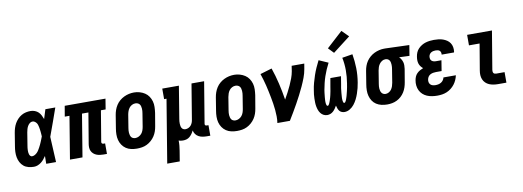

<svg xmlns="http://www.w3.org/2000/svg" viewBox="-71 -1233 5142 1888"><g transform="rotate(-10 2500.0 -289.0)"><path d="M177 8Q149 8 122 1Q95 -6 75 -22.5Q55 -39 42.5 -62.5Q30 -86 25 -112.5Q20 -139 21 -167Q22 -195 27 -223L48 -353Q52 -377 59 -400Q66 -423 78 -444.5Q90 -466 107.5 -484.5Q125 -503 146.5 -515.5Q168 -528 191.5 -533Q215 -538 238 -538Q260 -538 280.5 -530Q301 -522 315.5 -508Q330 -494 339.5 -475Q349 -456 356 -437Q363 -460 370.5 -483.5Q378 -507 385 -530H484Q459 -461 435 -391.5Q411 -322 385 -254Q389 -190 391.5 -126.5Q394 -63 398 0H300Q300 -19 300.5 -38.5Q301 -58 301 -78Q290 -61 277 -45.5Q264 -30 248 -18Q232 -6 214 1Q196 8 177 8ZM177 -97Q190 -97 203 -104Q216 -111 226.5 -121.5Q237 -132 244.5 -144.5Q252 -157 259 -169.5Q266 -182 272 -195Q278 -208 283.5 -221Q289 -234 294 -247Q299 -260 304 -273Q303 -285 302.5 -297Q302 -309 300.5 -321Q299 -333 297.5 -344.5Q296 -356 293.5 -368Q291 -380 287.5 -391Q284 -402 277 -411Q270 -420 260 -426.5Q250 -433 238 -433Q223 -433 210 -422Q197 -411 189 -396.5Q181 -382 177 -367Q173 -352 170 -336L149 -206Q147 -196 146 -185Q145 -174 144.5 -163.5Q144 -153 145 -142.5Q146 -132 149 -122Q152 -112 159 -104.5Q166 -97 177 -97Z M871 8Q853 8 835 5.5Q817 3 801 -3.5Q785 -10 772 -21.5Q759 -33 751.5 -48.5Q744 -64 743 -82.5Q742 -101 745 -119L796 -425H732L662 0H537L607 -425H560L578 -530H985L968 -425H921L870 -119Q869 -114 870 -110Q871 -106 873.5 -103Q876 -100 880 -98.5Q884 -97 888 -97H905V8Z M1205 8Q1176 8 1148 2Q1120 -4 1097 -19.5Q1074 -35 1058.5 -58Q1043 -81 1036 -108Q1029 -135 1029.5 -164.5Q1030 -194 1035 -223L1056 -353Q1060 -378 1068.5 -402.5Q1077 -427 1091.5 -449.5Q1106 -472 1126.5 -489.5Q1147 -507 1171 -518.5Q1195 -530 1220 -535.5Q1245 -541 1271 -541Q1300 -541 1327.5 -533Q1355 -525 1378 -510Q1401 -495 1416.5 -472Q1432 -449 1439.5 -422Q1447 -395 1446 -365.5Q1445 -336 1441 -307L1419 -177Q1415 -152 1406.5 -127.5Q1398 -103 1383.5 -81Q1369 -59 1348.5 -41Q1328 -23 1304.5 -11.5Q1281 0 1255.5 4Q1230 8 1205 8ZM1208 -97Q1225 -97 1242 -105.5Q1259 -114 1270.5 -128Q1282 -142 1288 -159Q1294 -176 1297 -194L1318 -324Q1320 -336 1321 -348Q1322 -360 1321 -372Q1320 -384 1317 -395.5Q1314 -407 1307 -415.5Q1300 -424 1289 -428.5Q1278 -433 1266 -433Q1248 -433 1231.5 -424.5Q1215 -416 1204 -401.5Q1193 -387 1187 -370Q1181 -353 1178 -336L1157 -206Q1155 -194 1154 -182Q1153 -170 1154 -158.5Q1155 -147 1158 -135.5Q1161 -124 1167.5 -115Q1174 -106 1185 -101.5Q1196 -97 1208 -97Z M1472 205 1576 -425H1552V-530H1718L1665 -206Q1663 -195 1662 -183Q1661 -171 1661.5 -159.5Q1662 -148 1664 -137Q1666 -126 1671.5 -116.5Q1677 -107 1687 -102Q1697 -97 1708 -97Q1723 -97 1738 -104Q1753 -111 1763 -123Q1773 -135 1778.5 -149.5Q1784 -164 1786 -179L1844 -530H1970L1902 -119Q1901 -114 1901.5 -110Q1902 -106 1904.5 -103Q1907 -100 1911 -98.5Q1915 -97 1920 -97H1937V8H1902Q1881 8 1860 4.5Q1839 1 1821 -9Q1803 -19 1791 -35.5Q1779 -52 1775 -73Q1767 -56 1756.5 -41Q1746 -26 1732 -14Q1718 -2 1700.5 3Q1683 8 1665 8Q1654 8 1643.5 6.5Q1633 5 1622 1Q1623 26 1620.5 51.5Q1618 77 1614 102L1597 205Z M2205 8Q2176 8 2148 2Q2120 -4 2097 -19.5Q2074 -35 2058.5 -58Q2043 -81 2036 -108Q2029 -135 2029.5 -164.5Q2030 -194 2035 -223L2056 -353Q2060 -378 2068.5 -402.5Q2077 -427 2091.5 -449.5Q2106 -472 2126.5 -489.5Q2147 -507 2171 -518.5Q2195 -530 2220 -535.5Q2245 -541 2271 -541Q2300 -541 2327.5 -533Q2355 -525 2378 -510Q2401 -495 2416.5 -472Q2432 -449 2439.5 -422Q2447 -395 2446 -365.5Q2445 -336 2441 -307L2419 -177Q2415 -152 2406.5 -127.5Q2398 -103 2383.5 -81Q2369 -59 2348.5 -41Q2328 -23 2304.5 -11.5Q2281 0 2255.5 4Q2230 8 2205 8ZM2208 -97Q2225 -97 2242 -105.5Q2259 -114 2270.5 -128Q2282 -142 2288 -159Q2294 -176 2297 -194L2318 -324Q2320 -336 2321 -348Q2322 -360 2321 -372Q2320 -384 2317 -395.5Q2314 -407 2307 -415.5Q2300 -424 2289 -428.5Q2278 -433 2266 -433Q2248 -433 2231.5 -424.5Q2215 -416 2204 -401.5Q2193 -387 2187 -370Q2181 -353 2178 -336L2157 -206Q2155 -194 2154 -182Q2153 -170 2154 -158.5Q2155 -147 2158 -135.5Q2161 -124 2167.5 -115Q2174 -106 2185 -101.5Q2196 -97 2208 -97Z M2608 0Q2613 -33 2612.5 -66Q2612 -99 2609 -131Q2606 -163 2601 -195Q2596 -227 2590 -258Q2584 -289 2577.5 -320Q2571 -351 2563.5 -382Q2556 -413 2547 -443Q2538 -473 2528 -503L2645 -538Q2672 -460 2691 -378.5Q2710 -297 2723 -214Q2741 -245 2758 -277.5Q2775 -310 2790 -342.5Q2805 -375 2817.5 -409Q2830 -443 2836 -477L2844 -530H2970L2961 -477Q2954 -435 2938.5 -394Q2923 -353 2904.5 -312.5Q2886 -272 2865.5 -232.5Q2845 -193 2823.5 -154Q2802 -115 2779 -76.5Q2756 -38 2733 0Z M3106 8Q3086 8 3069 -1Q3052 -10 3040.5 -25Q3029 -40 3022.5 -58Q3016 -76 3012.5 -95Q3009 -114 3008.5 -134Q3008 -154 3008.5 -174Q3009 -194 3011 -214.5Q3013 -235 3017 -255Q3022 -291 3032 -327.5Q3042 -364 3054 -399.5Q3066 -435 3081.5 -470Q3097 -505 3114 -538L3207 -497Q3191 -467 3177.5 -435.5Q3164 -404 3153 -372Q3142 -340 3134 -306.5Q3126 -273 3120 -240Q3119 -233 3118 -226Q3117 -219 3116 -212Q3115 -205 3114.5 -198Q3114 -191 3113 -184Q3112 -177 3111.5 -170Q3111 -163 3110.5 -156Q3110 -149 3109.5 -142Q3109 -135 3109 -128.5Q3109 -122 3109.5 -115Q3110 -108 3111 -101.5Q3112 -95 3115 -88Q3118 -81 3125 -81Q3131 -81 3135 -87Q3139 -93 3142 -98.5Q3145 -104 3147 -110Q3149 -116 3151.5 -122Q3154 -128 3155.5 -134Q3157 -140 3159 -145.5Q3161 -151 3162.5 -157Q3164 -163 3165.5 -169Q3167 -175 3168.5 -181Q3170 -187 3171 -193Q3172 -199 3173.5 -205Q3175 -211 3176 -217Q3177 -223 3178 -229Q3179 -235 3180 -241Q3181 -247 3182 -253Q3183 -259 3184 -265L3198 -345H3304L3291 -265Q3290 -258 3288.5 -251Q3287 -244 3286 -237.5Q3285 -231 3284 -224Q3283 -217 3282.5 -210Q3282 -203 3281 -196Q3280 -189 3279.5 -182.5Q3279 -176 3278.5 -169Q3278 -162 3277.5 -155Q3277 -148 3276.5 -141.5Q3276 -135 3276 -128Q3276 -121 3276.5 -114.5Q3277 -108 3278 -101.5Q3279 -95 3281.5 -88Q3284 -81 3291 -81Q3297 -81 3301 -87Q3305 -93 3308 -98.5Q3311 -104 3313 -110Q3315 -116 3317 -122Q3319 -128 3321 -134Q3323 -140 3324.5 -145.5Q3326 -151 3327.5 -157Q3329 -163 3330.5 -169Q3332 -175 3333.5 -181Q3335 -187 3336.5 -193Q3338 -199 3339 -205Q3340 -211 3341.5 -217Q3343 -223 3344 -229Q3345 -235 3346 -241Q3347 -247 3348 -253Q3349 -259 3350 -264Q3361 -330 3361 -394Q3361 -458 3348 -521L3452 -538Q3464 -468 3465.5 -397.5Q3467 -327 3455 -255Q3451 -228 3444 -201Q3437 -174 3428 -147.5Q3419 -121 3406 -95Q3393 -69 3375 -46Q3357 -23 3331.5 -7.5Q3306 8 3278 8Q3263 8 3249 2Q3235 -4 3226.5 -15.5Q3218 -27 3213 -41Q3208 -55 3205 -69Q3197 -55 3187.5 -41Q3178 -27 3165.5 -15.5Q3153 -4 3137.5 2Q3122 8 3106 8ZM3277 -583 3225 -637 3385 -783 3451 -717Z M3705 8Q3675 8 3647 1.5Q3619 -5 3596 -20Q3573 -35 3558 -58Q3543 -81 3536 -108Q3529 -135 3529.5 -164.5Q3530 -194 3535 -223L3556 -353Q3560 -378 3568.5 -402Q3577 -426 3591.5 -447.5Q3606 -469 3626.5 -486.5Q3647 -504 3670 -515Q3693 -526 3718 -532Q3743 -538 3767 -538Q3771 -538 3775 -538Q3779 -538 3783 -538L4019 -530L4002 -425L3899 -429Q3910 -418 3918.5 -404Q3927 -390 3931.5 -374Q3936 -358 3935.5 -341Q3935 -324 3933 -307L3911 -177Q3907 -152 3899 -128Q3891 -104 3877.5 -82Q3864 -60 3844.5 -42Q3825 -24 3801.5 -12.5Q3778 -1 3753.5 3.5Q3729 8 3705 8ZM3707 -97Q3723 -97 3739 -106Q3755 -115 3765 -129.5Q3775 -144 3780.5 -160.5Q3786 -177 3789 -194L3810 -324Q3812 -335 3813 -346.5Q3814 -358 3813.5 -369Q3813 -380 3811 -391Q3809 -402 3804 -411Q3799 -420 3789.5 -426Q3780 -432 3769 -433H3765Q3764 -433 3763 -433Q3762 -433 3760 -433Q3744 -433 3728.5 -423.5Q3713 -414 3702.5 -399.5Q3692 -385 3686.5 -369Q3681 -353 3678 -336L3657 -206Q3655 -194 3654 -182Q3653 -170 3654 -158.5Q3655 -147 3658 -136Q3661 -125 3667.5 -116Q3674 -107 3684.5 -102Q3695 -97 3707 -97Z M4205 8Q4178 8 4152 4Q4126 0 4102.5 -10Q4079 -20 4060.5 -37Q4042 -54 4031 -76.5Q4020 -99 4017 -125.5Q4014 -152 4019 -178Q4022 -196 4029 -213Q4036 -230 4049 -243.5Q4062 -257 4078.5 -266.5Q4095 -276 4113 -283Q4100 -293 4090 -306.5Q4080 -320 4075 -336Q4070 -352 4070 -370Q4070 -388 4073 -405Q4076 -426 4084.5 -446Q4093 -466 4108.5 -482Q4124 -498 4143 -509.5Q4162 -521 4182.5 -527Q4203 -533 4224 -535.5Q4245 -538 4265 -538Q4289 -538 4311.5 -535.5Q4334 -533 4355 -525.5Q4376 -518 4394 -506Q4412 -494 4424 -476Q4436 -458 4440 -435.5Q4444 -413 4441 -390Q4440 -388 4440 -386Q4440 -384 4439 -382H4315Q4315 -382 4315 -383Q4315 -384 4316 -384Q4317 -395 4314 -405Q4311 -415 4304 -421.5Q4297 -428 4286.5 -430.5Q4276 -433 4265 -433Q4254 -433 4243 -431Q4232 -429 4221.5 -423.5Q4211 -418 4204 -408Q4197 -398 4195 -387Q4193 -375 4195 -363Q4197 -351 4205 -343Q4213 -335 4224.5 -331.5Q4236 -328 4248 -328H4304L4287 -223H4231Q4217 -223 4202.5 -220.5Q4188 -218 4174.5 -211Q4161 -204 4152.5 -191Q4144 -178 4142 -164Q4139 -150 4142 -136.5Q4145 -123 4154.5 -113.5Q4164 -104 4177.5 -100.5Q4191 -97 4205 -97Q4219 -97 4233.5 -100Q4248 -103 4261 -111Q4274 -119 4282.5 -131.5Q4291 -144 4294 -158H4418Q4413 -134 4403 -111.5Q4393 -89 4378 -69.5Q4363 -50 4342.5 -34Q4322 -18 4299 -8.5Q4276 1 4252.5 4.5Q4229 8 4205 8Z M4812 0Q4789 0 4766.5 -3.5Q4744 -7 4724 -15.5Q4704 -24 4688.5 -39Q4673 -54 4664.5 -74.5Q4656 -95 4655 -117.5Q4654 -140 4658 -163L4702 -425H4596V-530H4844L4780 -146Q4779 -138 4780 -130Q4781 -122 4785 -116Q4789 -110 4796.5 -107.5Q4804 -105 4812 -105H4895V0Z"/></g></svg>

Font: Iosevka Slab Extrabold Oblique
Style: Regular
Weight: 800
Italic angle: -9°
Monospace: yes
Designer: Belleve Invis
Foundry: Belleve Invis
Version: Version 11.1.1; ttfautohint (v1.8.3)